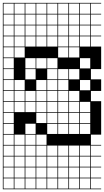

<svg xmlns="http://www.w3.org/2000/svg" viewBox="-20 -1025 732 1352"><path d="M0 307.7V-1004.8H692.3V-1000H620.2V-927.9H692.3V-923.1H620.2V-851H692.3V-846.2H620.2V-774H692.3V-769.2H620.2V-697.1H692.3V-538.5H620.2V-466.3H692.3V-384.6H620.2V-312.5H692.3V-76.9H620.2V-4.8H692.3V0H620.2V72.1H692.3V76.9H620.2V149H692.3V153.8H620.2V226H692.3V230.8H620.2V302.9H692.3V307.7ZM235.6 -927.9H307.7V-1000H235.6ZM466.3 -927.9H538.5V-1000H466.3ZM389.4 -927.9H461.5V-1000H389.4ZM158.7 -927.9H230.8V-1000H158.7ZM543.3 -927.9H615.4V-1000H543.3ZM4.8 -927.9H76.9V-1000H4.8ZM312.5 -927.9H384.6V-1000H312.5ZM81.7 -927.9H153.8V-1000H81.7ZM466.3 -851H538.5V-923.1H466.3ZM158.7 -851H230.8V-923.1H158.7ZM389.4 -851H461.5V-923.1H389.4ZM235.6 -851H307.7V-923.1H235.6ZM4.8 -851H76.9V-923.1H4.8ZM543.3 -851H615.4V-923.1H543.3ZM312.5 -851H384.6V-923.1H312.5ZM81.7 -851H153.8V-923.1H81.7ZM312.5 -774H384.6V-846.2H312.5ZM466.3 -774H538.5V-846.2H466.3ZM158.7 -774H230.8V-846.2H158.7ZM389.4 -774H461.5V-846.2H389.4ZM235.6 -774H307.7V-846.2H235.6ZM4.8 -774H76.9V-846.2H4.8ZM543.3 -774H615.4V-846.2H543.3ZM81.7 -774H153.8V-846.2H81.7ZM235.6 -697.1H307.7V-769.2H235.6ZM81.7 -697.1H153.8V-769.2H81.7ZM312.5 -697.1H384.6V-769.2H312.5ZM4.8 -697.1H76.9V-769.2H4.8ZM543.3 -697.1H615.4V-769.2H543.3ZM389.4 -697.1H461.5V-769.2H389.4ZM466.3 -697.1H538.5V-769.2H466.3ZM158.7 -697.1H230.8V-769.2H158.7ZM81.7 -620.2H153.8V-692.3H81.7ZM389.4 -620.2H461.5V-692.3H389.4ZM4.8 -620.2H76.9V-692.3H4.8ZM466.3 -620.2H538.5V-692.3H466.3ZM312.5 -543.3H384.6V-615.4H312.5ZM543.3 -543.3H615.4V-615.4H543.3ZM4.8 -543.3H76.9V-615.4H4.8ZM235.6 -543.3H307.7V-615.4H235.6ZM158.7 -543.3H230.8V-615.4H158.7ZM158.7 -466.3H230.8V-538.5H158.7ZM312.5 -466.3H384.6V-538.5H312.5ZM466.3 -466.3H538.5V-538.5H466.3ZM389.4 -466.3H461.5V-538.5H389.4ZM76.9 -538.5H4.8V-466.3H76.9ZM543.3 -389.4H615.4V-461.5H543.3ZM312.5 -389.4H384.6V-461.5H312.5ZM389.4 -389.4H461.5V-461.5H389.4ZM4.8 -389.4H76.9V-461.5H4.8ZM81.7 -389.4H153.8V-461.5H81.7ZM235.6 -389.4H307.7V-461.5H235.6ZM235.6 -312.5H307.7V-384.6H235.6ZM158.7 -312.5H230.8V-384.6H158.7ZM466.3 -312.5H538.5V-384.6H466.3ZM389.4 -312.5H461.5V-384.6H389.4ZM312.5 -312.5H384.6V-384.6H312.5ZM81.7 -312.5H153.8V-384.6H81.7ZM4.8 -312.5H76.9V-384.6H4.8ZM543.3 -235.6H615.4V-307.7H543.3ZM235.6 -235.6H307.7V-307.7H235.6ZM4.8 -235.6H76.9V-307.7H4.8ZM466.3 -235.6H538.5V-307.7H466.3ZM312.5 -235.6H384.6V-307.7H312.5ZM158.7 -235.6H230.8V-307.7H158.7ZM81.7 -235.6H153.8V-307.7H81.7ZM389.4 -235.6H461.5V-307.7H389.4ZM4.8 -158.7H76.9V-230.8H4.8ZM235.6 -158.7H307.7V-230.8H235.6ZM466.3 -158.7H538.5V-230.8H466.3ZM312.5 -158.7H384.6V-230.8H312.5ZM543.3 -158.7H615.4V-230.8H543.3ZM389.4 -158.7H461.5V-230.8H389.4ZM543.3 -81.7H615.4V-153.8H543.3ZM158.7 -81.7H230.8V-153.8H158.7ZM389.4 -81.7H461.5V-153.8H389.4ZM312.5 -81.7H384.6V-153.8H312.5ZM4.8 -81.7H76.9V-153.8H4.8ZM466.3 -81.7H538.5V-153.8H466.3ZM81.7 -4.8H153.8V-76.9H81.7ZM4.8 -4.8H76.9V-76.9H4.8ZM235.6 -4.8H307.7V-76.9H235.6ZM158.7 -4.8H230.8V-76.9H158.7ZM543.3 72.1H615.4V0H543.3ZM389.4 72.1H461.5V0H389.4ZM81.7 72.1H153.8V0H81.7ZM312.5 72.1H384.6V0H312.5ZM4.8 72.1H76.9V0H4.8ZM235.6 72.1H307.7V0H235.6ZM158.7 72.1H230.8V0H158.7ZM466.3 72.1H538.5V0H466.3ZM466.3 149H538.5V76.9H466.3ZM158.7 149H230.8V76.9H158.7ZM235.6 149H307.7V76.9H235.6ZM312.5 149H384.6V76.9H312.5ZM4.8 149H76.9V76.9H4.8ZM389.4 149H461.5V76.9H389.4ZM543.3 149H615.4V76.9H543.3ZM81.7 149H153.8V76.9H81.7ZM466.3 226H538.5V153.8H466.3ZM158.7 226H230.8V153.8H158.7ZM235.6 226H307.7V153.8H235.6ZM312.5 226H384.6V153.8H312.5ZM81.7 226H153.8V153.8H81.7ZM4.8 226H76.9V153.8H4.8ZM543.3 226H615.4V153.8H543.3ZM389.4 226H461.5V153.8H389.4ZM543.3 302.9H615.4V230.8H543.3ZM466.3 302.9H538.5V230.8H466.3ZM389.4 302.9H461.5V230.8H389.4ZM4.8 302.9H76.9V230.8H4.8ZM235.6 302.9H307.7V230.8H235.6ZM158.7 302.9H230.8V230.8H158.7ZM81.7 302.9H153.8V230.8H81.7ZM312.5 302.9H384.6V230.8H312.5Z"/></svg>

Font: Jacquarda Bastarda 9 Charted
Style: Regular
Weight: 400
Designer: Sarah Cadigan-Fried
Version: Version 1.000; ttfautohint (v1.8.4.7-5d5b)